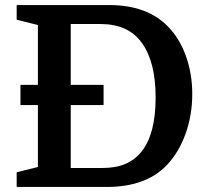

<svg xmlns="http://www.w3.org/2000/svg" viewBox="-20 -740 824 760"><path d="M61 -324V-404H390V-324ZM260 -75H385Q439 -75 477 -91.5Q515 -108 541 -141Q568 -175 582 -228Q596 -281 596 -354Q596 -496 541 -571Q514 -608 473.5 -626.5Q433 -645 375 -645H260ZM46 -720H412Q561 -720 644 -636Q691 -588 716 -518Q741 -448 741 -368Q741 -284 714.5 -210.5Q688 -137 641 -87Q558 0 403 0H46V-58L130 -79V-641L46 -662Z"/></svg>

Font: Domine
Style: Bold
Weight: 700
Designer: Pablo Impallari, Rodrigo Fuenzalida, Brenda Gallo
Foundry: Pablo Impallari, Rodrigo Fuenzalida, Brenda Gallo
Version: Version 2.000